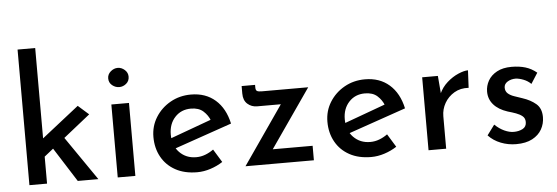

<svg xmlns="http://www.w3.org/2000/svg" viewBox="-50 -931 3182 1096"><g transform="rotate(-5 1541.0 -383.5)"><path d="M79 0V-777H180V0ZM282 -279 474 0H356L215 -222ZM149 -130 139 -227 393 -427 454 -373Z M585 -418H686V0H585ZM580 -568Q580 -591 598.5 -607Q617 -623 639 -623Q661 -623 679 -607Q697 -591 697 -568Q697 -543 679 -528Q661 -513 639 -513Q617 -513 598.5 -528Q580 -543 580 -568Z M1040 10Q968 10 916 -18.5Q864 -47 836 -97.5Q808 -148 808 -212Q808 -274 839.5 -324.5Q871 -375 924 -405Q977 -435 1042 -435Q1126 -435 1181.5 -386.5Q1237 -338 1256 -250L915 -132L891 -190L1165 -290L1144 -276Q1132 -308 1106 -331.5Q1080 -355 1035 -355Q979 -355 943.5 -316.5Q908 -278 908 -218Q908 -154 946 -115Q984 -76 1042 -76Q1069 -76 1094 -85.5Q1119 -95 1141 -111L1187 -36Q1155 -15 1116.5 -2.5Q1078 10 1040 10Z M1413 -335Q1381 -335 1358 -355.5Q1335 -376 1335 -415V-458H1412V-444Q1412 -427 1420 -422.5Q1428 -418 1446 -418H1713L1466 -62L1446 -83H1709V0H1317L1569 -364L1585 -335Z M2037 10Q1965 10 1913 -18.5Q1861 -47 1833 -97.5Q1805 -148 1805 -212Q1805 -274 1836.5 -324.5Q1868 -375 1921 -405Q1974 -435 2039 -435Q2123 -435 2178.5 -386.5Q2234 -338 2253 -250L1912 -132L1888 -190L2162 -290L2141 -276Q2129 -308 2103 -331.5Q2077 -355 2032 -355Q1976 -355 1940.5 -316.5Q1905 -278 1905 -218Q1905 -154 1943 -115Q1981 -76 2039 -76Q2066 -76 2091 -85.5Q2116 -95 2138 -111L2184 -36Q2152 -15 2113.5 -2.5Q2075 10 2037 10Z M2456 -418 2466 -298 2462 -314Q2479 -352 2509.5 -379Q2540 -406 2573.5 -420.5Q2607 -435 2630 -435L2625 -335Q2578 -338 2542.5 -317Q2507 -296 2487 -261Q2467 -226 2467 -186V0H2366V-418Z M2868 9Q2822 9 2780 -7.5Q2738 -24 2709 -55L2752 -113Q2778 -88 2806.5 -75Q2835 -62 2860 -62Q2889 -62 2911 -73.5Q2933 -85 2933 -112Q2933 -134 2918.5 -146Q2904 -158 2882 -166Q2860 -174 2835 -181Q2783 -198 2755.5 -229.5Q2728 -261 2728 -304Q2728 -337 2744.5 -366.5Q2761 -396 2795 -414.5Q2829 -433 2879 -433Q2923 -433 2958 -422.5Q2993 -412 3023 -387L2984 -326Q2966 -344 2941.5 -353.5Q2917 -363 2897 -364Q2870 -364 2850 -351.5Q2830 -339 2830 -318Q2830 -297 2844 -284.5Q2858 -272 2880.5 -264.5Q2903 -257 2926 -249Q2972 -234 3002.5 -208Q3033 -182 3033 -132Q3033 -94 3015 -62Q2997 -30 2960.5 -10.5Q2924 9 2868 9Z"/></g></svg>

Font: Reem Kufi Fun
Style: Regular
Weight: 400
Designer: Khaled Hosny
Version: Version 1.005